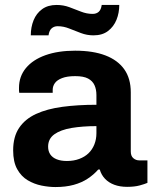

<svg xmlns="http://www.w3.org/2000/svg" viewBox="-20 -743 620 775"><path d="M203.5 12Q177.3 12 147.7 6.1Q118 0.1 91.8 -15.4Q65.6 -31 49.4 -60.2Q33.1 -89.5 33.1 -136Q33.1 -191.1 57.2 -226.9Q81.3 -262.7 125.6 -283.1Q169.9 -303.5 231.9 -311.8Q293.9 -320.1 369.2 -320.1V-359.4Q369.2 -382.2 361.4 -399.2Q353.7 -416.2 335.5 -426Q317.3 -435.7 283.6 -435.7Q250.9 -435.7 230.6 -427.8Q210.2 -419.9 201.5 -407.5Q192.7 -395.2 192.7 -380.3V-368.5H57.7Q56.7 -373.3 56.7 -377.8Q56.7 -382.4 56.7 -388.7Q56.7 -434.6 84.7 -468.4Q112.7 -502.1 163.6 -520.3Q214.6 -538.4 283.4 -538.4Q355.7 -538.4 405.5 -519.3Q455.4 -500.2 481.7 -463.1Q507.9 -426 507.9 -370.3V-131.5Q507.9 -113.1 518.3 -104.4Q528.6 -95.6 542.3 -95.6H575.1V-4.9Q564.7 -0.2 543.9 5.5Q523 11.2 493 11.2Q464 11.2 441.4 2.8Q418.9 -5.6 403.9 -21.3Q388.9 -37.1 382.7 -58.7H376.5Q358.6 -38.1 334.2 -22Q309.9 -5.8 277.6 3.1Q245.3 12 203.5 12ZM250 -93.2Q277.7 -93.2 299.8 -101.5Q322 -109.7 337.2 -124.3Q352.4 -138.9 360.8 -159.8Q369.2 -180.7 369.2 -205.3V-233.9Q313.3 -233.9 269 -226.5Q224.7 -219 199.4 -200.9Q174.2 -182.8 174.2 -151Q174.2 -132.6 183 -119.7Q191.9 -106.7 208.9 -100Q226 -93.2 250 -93.2ZM104.3 -600.3Q104.3 -633.2 115.5 -661.1Q126.7 -689 150 -706Q173.3 -723 208.3 -723Q235.6 -723 259.6 -714.2Q283.6 -705.3 306.8 -696.1Q330 -686.9 353.9 -686.9Q369 -686.9 378.4 -695.3Q387.9 -703.7 390.6 -723H461.4Q461.4 -690.9 450.2 -663.1Q438.9 -635.3 416 -617.8Q393.1 -600.3 357.4 -600.3Q330.9 -600.3 306.5 -609.6Q282 -618.8 259.2 -628Q236.4 -637.2 212.6 -637.2Q198.3 -637.2 188.4 -628.5Q178.5 -619.7 175.9 -600.3Z"/></svg>

Font: Archivo SemiBold
Style: Regular
Weight: 600
Designer: Hector Gatti
Foundry: Omnibus-Type
Version: Version 2.001